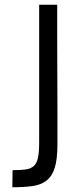

<svg xmlns="http://www.w3.org/2000/svg" viewBox="-20 -717 348 809"><path d="M221 -697Q221 -617 221 -545.5Q221 -474 221.5 -403.5Q222 -333 222 -261Q222 -189 222 -109Q222 -47 211 -11Q200 25 176.5 43.5Q153 62 117 67Q81 72 32 72L33 0Q66 0 88 -3Q110 -6 122.5 -17.5Q135 -29 140 -52.5Q145 -76 145 -118V-697H221Z"/></svg>

Font: Panefresco 400wt
Style: Regular
Weight: 400
Foundry: Campivisivi & Chank Co
Version: Version 1.002